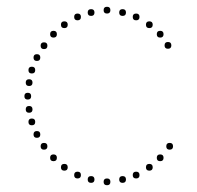

<svg xmlns="http://www.w3.org/2000/svg" viewBox="-20 -544 583 567"><path d="M296 -504Q286 -504 286 -514Q286 -524 296 -524Q306 -524 306 -514Q306 -504 296 -504ZM342 -497Q332 -497 332 -507Q332 -517 342 -517Q352 -517 352 -507Q352 -497 342 -497ZM382 -484Q372 -484 372 -494Q372 -504 382 -504Q392 -504 392 -494Q392 -484 382 -484ZM421 -461Q411 -461 411 -471Q411 -481 421 -481Q431 -481 431 -471Q431 -461 421 -461ZM453 -433Q443 -433 443 -443Q443 -453 453 -453Q463 -453 463 -443Q463 -433 453 -433ZM476 -400Q466 -400 466 -410Q466 -420 476 -420Q486 -420 486 -410Q486 -400 476 -400ZM249 -497Q239 -497 239 -507Q239 -517 249 -517Q259 -517 259 -507Q259 -497 249 -497ZM209 -484Q199 -484 199 -494Q199 -504 209 -504Q219 -504 219 -494Q219 -484 209 -484ZM170 -461Q160 -461 160 -471Q160 -481 170 -481Q180 -481 180 -471Q180 -461 170 -461ZM138 -433Q128 -433 128 -443Q128 -453 138 -453Q148 -453 148 -443Q148 -433 138 -433ZM89 -364Q79 -364 79 -374Q79 -384 89 -384Q99 -384 99 -374Q99 -364 89 -364ZM74 -327Q64 -327 64 -337Q64 -347 74 -347Q84 -347 84 -337Q84 -327 74 -327ZM62 -250Q52 -250 52 -260Q52 -270 62 -270Q72 -270 72 -260Q72 -250 62 -250ZM110 -399Q100 -399 100 -409Q100 -419 110 -419Q120 -419 120 -409Q120 -399 110 -399ZM66 -290Q56 -290 56 -300Q56 -310 66 -310Q76 -310 76 -300Q76 -290 66 -290ZM296 -17Q306 -17 306 -7Q306 3 296 3Q286 3 286 -7Q286 -17 296 -17ZM342 -24Q352 -24 352 -14Q352 -4 342 -4Q332 -4 332 -14Q332 -24 342 -24ZM382 -37Q392 -37 392 -27Q392 -17 382 -17Q372 -17 372 -27Q372 -37 382 -37ZM421 -60Q431 -60 431 -50Q431 -40 421 -40Q411 -40 411 -50Q411 -60 421 -60ZM453 -88Q463 -88 463 -78Q463 -68 453 -68Q443 -68 443 -78Q443 -88 453 -88ZM481 -122Q491 -122 491 -112Q491 -102 481 -102Q471 -102 471 -112Q471 -122 481 -122ZM249 -24Q259 -24 259 -14Q259 -4 249 -4Q239 -4 239 -14Q239 -24 249 -24ZM209 -37Q219 -37 219 -27Q219 -17 209 -17Q199 -17 199 -27Q199 -37 209 -37ZM170 -60Q180 -60 180 -50Q180 -40 170 -40Q160 -40 160 -50Q160 -60 170 -60ZM138 -88Q148 -88 148 -78Q148 -68 138 -68Q128 -68 128 -78Q128 -88 138 -88ZM89 -157Q99 -157 99 -147Q99 -137 89 -137Q79 -137 79 -147Q79 -157 89 -157ZM74 -194Q84 -194 84 -184Q84 -174 74 -174Q64 -174 64 -184Q64 -194 74 -194ZM110 -122Q120 -122 120 -112Q120 -102 110 -102Q100 -102 100 -112Q100 -122 110 -122ZM66 -231Q76 -231 76 -221Q76 -211 66 -211Q56 -211 56 -221Q56 -231 66 -231Z"/></svg>

Font: Raleway Dots 
Style: Regular
Weight: 400
Version: Version 1.000